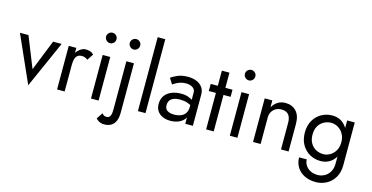

<svg xmlns="http://www.w3.org/2000/svg" viewBox="-94 -1254 3791 1957"><g transform="rotate(15 1801.5 -275.0)"><path d="M0 -460 220 35 440 -460H350L220 -135L90 -460Z M595 -460H515V0H595ZM734 -372 778 -438Q760 -457 738.5 -463.5Q717 -470 692 -470Q660 -470 629 -445Q598 -420 578.5 -377.5Q559 -335 559 -280H595Q595 -313 601.5 -339Q608 -365 625 -380Q642 -395 672 -395Q692 -395 705 -389.5Q718 -384 734 -372Z M858 -650Q858 -628 874.5 -611.5Q891 -595 913 -595Q936 -595 952 -611.5Q968 -628 968 -650Q968 -673 952 -689Q936 -705 913 -705Q891 -705 874.5 -689Q858 -673 858 -650ZM873 -460V0H953V-460Z M1108 -650Q1108 -628 1124.5 -611.5Q1141 -595 1163 -595Q1186 -595 1202 -611.5Q1218 -628 1218 -650Q1218 -673 1202 -689Q1186 -705 1163 -705Q1141 -705 1124.5 -689Q1108 -673 1108 -650ZM1026 114 982 180Q990 190 1002 199Q1014 208 1031.5 214Q1049 220 1070 220Q1112 220 1142 202.5Q1172 185 1187.5 149.5Q1203 114 1203 60V-460H1123V50Q1123 83 1117.5 102.5Q1112 122 1101 131Q1090 140 1075 140Q1063 140 1050 135.5Q1037 131 1026 114Z M1368 -780V0H1448V-780Z M1634 -135Q1634 -163 1647 -183Q1660 -203 1686.5 -214Q1713 -225 1753 -225Q1797 -225 1832 -213.5Q1867 -202 1901 -178V-225Q1894 -234 1875 -248.5Q1856 -263 1824.5 -274.5Q1793 -286 1749 -286Q1694 -286 1649.5 -268Q1605 -250 1579 -214.5Q1553 -179 1553 -125Q1553 -83 1572.5 -53Q1592 -23 1628 -6.5Q1664 10 1711 10Q1759 10 1798 -6.5Q1837 -23 1860.5 -54.5Q1884 -86 1884 -130L1868 -180Q1868 -137 1850.5 -111Q1833 -85 1802 -73Q1771 -61 1731 -61Q1699 -61 1677.5 -69.5Q1656 -78 1645 -94.5Q1634 -111 1634 -135ZM1634 -352Q1645 -360 1664.5 -371.5Q1684 -383 1711 -391.5Q1738 -400 1771 -400Q1809 -400 1838.5 -382.5Q1868 -365 1868 -330V0H1948V-330Q1948 -375 1925.5 -406Q1903 -437 1863.5 -453.5Q1824 -470 1771 -470Q1709 -470 1665 -451Q1621 -432 1595 -413Z M2013 -460V-385H2243V-460ZM2088 -620V0H2168V-620Z M2323 -650Q2323 -628 2339.5 -611.5Q2356 -595 2378 -595Q2401 -595 2417 -611.5Q2433 -628 2433 -650Q2433 -673 2417 -689Q2401 -705 2378 -705Q2356 -705 2339.5 -689Q2323 -673 2323 -650ZM2338 -460V0H2418V-460Z M2663 -460H2583V0H2663ZM2878 -280V0H2958V-290Q2958 -379 2914.5 -424.5Q2871 -470 2800 -470Q2752 -470 2715.5 -445Q2679 -420 2658 -377.5Q2637 -335 2637 -280H2663Q2663 -313 2677.5 -339Q2692 -365 2718.5 -380Q2745 -395 2780 -395Q2829 -395 2853.5 -366Q2878 -337 2878 -280Z M3077 30Q3077 89 3106 134.5Q3135 180 3186.5 205Q3238 230 3305 230Q3363 230 3415 203Q3467 176 3500 122.5Q3533 69 3533 -10V-460H3453V-10Q3453 48 3430.5 84.5Q3408 121 3374 138Q3340 155 3305 155Q3260 155 3227 137.5Q3194 120 3176 91.5Q3158 63 3158 30ZM3068 -230Q3068 -156 3099 -102Q3130 -48 3182 -19Q3234 10 3296 10Q3339 10 3374.5 -6.5Q3410 -23 3435.5 -54Q3461 -85 3475 -129.5Q3489 -174 3489 -230Q3489 -305 3464.5 -358.5Q3440 -412 3397 -441Q3354 -470 3296 -470Q3234 -470 3182 -441Q3130 -412 3099 -358.5Q3068 -305 3068 -230ZM3149 -230Q3149 -283 3170.5 -320Q3192 -357 3228 -376Q3264 -395 3306 -395Q3332 -395 3358 -384Q3384 -373 3405.5 -352Q3427 -331 3440 -300.5Q3453 -270 3453 -230Q3453 -177 3431 -140Q3409 -103 3375 -84Q3341 -65 3306 -65Q3264 -65 3228 -84Q3192 -103 3170.5 -140Q3149 -177 3149 -230Z"/></g></svg>

Font: Jost* Book
Style: Regular
Weight: 400
Version: Version 3.000